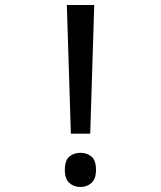

<svg xmlns="http://www.w3.org/2000/svg" viewBox="-20 -734 640 764"><path d="M262 -202 246 -714H355L339 -202ZM300 10Q274 10 256 -6Q238 -22 238 -58Q238 -96 256 -111Q274 -126 300 -126Q326 -126 344 -111Q362 -96 362 -58Q362 -22 344 -6Q326 10 300 10Z"/></svg>

Font: Noto Sans Mono
Style: Regular
Weight: 400
Designer: Monotype Design Team
Foundry: Monotype Imaging Inc.
Version: Version 2.014